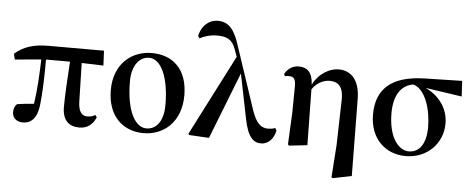

<svg xmlns="http://www.w3.org/2000/svg" viewBox="-61 -979 3332 1354"><g transform="rotate(5 1605.5 -301.5)"><path d="M521 16C575 16 615 -11 638 -66L628 -82C609 -72 595 -67 570 -67C534 -67 509 -92 506 -161L499 -439L653 -434L648 -539H254C148 -539 78 -515 17 -462L27 -422L213 -439C210 -343 205 -228 189 -123C147 -120 109 -116 70 -110C54 -95 47 -75 47 -52C47 -10 78 15 121 15C191 15 228 -38 235 -143C244 -232 246 -345 246 -441H416C409 -327 401 -207 401 -119C401 -23 450 16 521 16Z M976 16C1116 16 1240 -83 1240 -274C1240 -458 1136 -552 986 -552C844 -552 720 -453 720 -268C720 -76 836 16 976 16ZM993 -19C918 -19 849 -121 849 -342C849 -446 898 -517 970 -517C1052 -517 1113 -398 1113 -193C1113 -92 1071 -19 993 -19Z M1807 16C1857 16 1896 -22 1909 -84L1899 -101C1885 -95 1864 -92 1849 -92C1800 -92 1764 -119 1732 -214L1581 -667C1546 -775 1502 -819 1431 -819C1363 -819 1315 -769 1300 -701L1311 -684C1340 -700 1381 -715 1436 -715C1502 -715 1543 -697 1567 -625L1584 -577L1292 -7L1298 1L1439 9L1624 -463L1687 -151C1712 -18 1756 16 1807 16Z M2324 210 2333 216 2466 189 2460 -353C2459 -509 2380 -552 2309 -552C2249 -552 2172 -514 2128 -428C2124 -518 2084 -548 2026 -548C1980 -548 1946 -520 1928 -487L1934 -471C1945 -474 1953 -474 1964 -474C1997 -474 2011 -459 2011 -405L2009 -219L1998 7L2007 14L2135 0L2129 -395C2162 -444 2211 -466 2252 -466C2310 -466 2352 -437 2348 -333L2340 -19Z M2832 16C2982 16 3092 -95 3092 -236C3092 -352 3019 -433 2932 -475L3189 -437L3183 -547L2920 -541C2677 -536 2577 -431 2577 -257C2577 -85 2688 16 2832 16ZM2843 -492C2929 -465 2972 -327 2972 -200C2972 -86 2927 -19 2851 -19C2775 -19 2706 -111 2706 -278C2706 -394 2749 -477 2843 -492Z"/></g></svg>

Font: Noto Serif JP
Style: Bold
Weight: 700
Designer: Ryoko NISHIZUKA 西塚涼子 (kana & ideographs); Frank Grießhammer (Latin, Greek & Cyrillic); Wenlong ZHANG 张文龙 (bopomofo); San
Foundry: Adobe
Version: Version 2.001;hotconv 1.1.0;makeotfexe 2.6.0